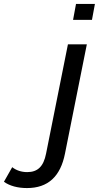

<svg xmlns="http://www.w3.org/2000/svg" viewBox="-197 -755 502 975"><path d="M189 -735 174 -654H270L285 -735ZM-60 200C47 200 110 141 133 25L244 -530H148L37 25C24 91 -6 119 -59 119C-88 119 -115 110 -135 94L-177 168C-148 189 -107 200 -60 200Z"/></svg>

Font: AWKNG-Font Medium
Style: Italic
Weight: 500
Italic angle: -11.3°
Designer: Awakening Church
Foundry: Awakening Church
Version: Version 1.700;PS 001.700;hotconv 1.0.88;makeotf.lib2.5.64775